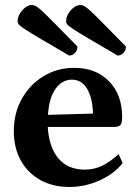

<svg xmlns="http://www.w3.org/2000/svg" viewBox="-20 -732 545 764"><path d="M256 12Q190 12 140 -16Q90 -44 62.5 -94Q35 -144 35 -210Q35 -282 67 -339Q99 -396 153.5 -429Q208 -462 275 -462Q362 -462 414 -408.5Q466 -355 466 -267Q466 -242 459 -234.5Q452 -227 437 -227H170Q175 -146 212.5 -101.5Q250 -57 318 -57Q355 -57 387.5 -73Q420 -89 452 -119L468 -83Q434 -40 376 -14Q318 12 256 12ZM266 -415Q227 -415 201 -378.5Q175 -342 171 -275L350 -280Q348 -344 326 -379.5Q304 -415 266 -415ZM255 -511Q181 -554 139 -579Q97 -604 78 -616.5Q59 -629 54.5 -635Q50 -641 50 -647Q50 -670 68.5 -691Q87 -712 107 -712Q114 -712 122 -708Q130 -704 146.5 -689Q163 -674 196 -640.5Q229 -607 288 -547Q288 -530 277.5 -520.5Q267 -511 255 -511ZM448 -511Q374 -554 332 -579Q290 -604 271 -616.5Q252 -629 247.5 -635Q243 -641 243 -647Q243 -670 261.5 -691Q280 -712 300 -712Q307 -712 315 -708Q323 -704 339.5 -689Q356 -674 389 -640.5Q422 -607 481 -547Q481 -530 470.5 -520.5Q460 -511 448 -511Z"/></svg>

Font: Petrona
Style: Bold
Weight: 700
Designer: Ringo R. Seeber
Foundry: Ringo R. Seeber
Version: Version 2.001; ttfautohint (v1.8.3)